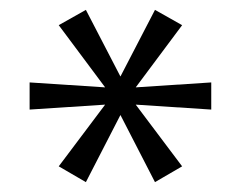

<svg xmlns="http://www.w3.org/2000/svg" viewBox="-20 -729 489 389"><path d="M99 -392 193 -517 40 -507V-562L193 -552L99 -678L154 -709L224 -574L294 -709L349 -678L255 -552L408 -562V-507L255 -517L349 -392L294 -360L224 -496L154 -360Z"/></svg>

Font: Sarabun ExtraLight
Style: Regular
Weight: 275
Designer: Suppakit Chalermlarp | Katatrad Co.,Ltd.
Foundry: Cadson Demak Co.,Ltd.
Version: Version 1.000; ttfautohint (v1.6)